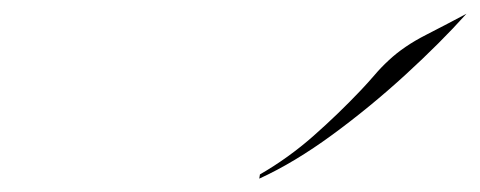

<svg xmlns="http://www.w3.org/2000/svg" viewBox="-20 -937 715 286"><path d="M674.8 -916.5Q636.2 -873.5 584 -825.7Q531.7 -777.8 475.1 -736.3Q418.5 -694.8 366.2 -670.9L367.2 -677.2Q409.7 -701.7 447 -734.6Q484.4 -767.6 518.1 -803.2Q528.3 -814 538.1 -825.4Q547.9 -836.9 559.1 -847.2Q581.5 -868.2 614.5 -885Q647.5 -901.9 674.8 -916.5Z"/></svg>

Font: Lugrasimo
Style: Regular
Weight: 400
Designer: The DocRepair Project, Astigmatic (AOETI)
Foundry: Google
Version: Version 1.001